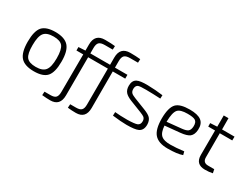

<svg xmlns="http://www.w3.org/2000/svg" viewBox="-80 -1344 2808 2175"><g transform="rotate(30 1324.0 -256.0)"><path d="M465 -438Q518 -378 517 -239Q517 -101 468 -44Q419 12 299 12Q177 12 125 -46Q72 -105 72 -245Q72 -383 120 -440Q170 -497 291 -497Q412 -497 465 -438ZM175 -399Q139 -355 139 -239Q138 -126 171 -84Q204 -42 292 -42Q381 -42 415 -86Q451 -130 451 -245Q451 -358 418 -401Q385 -442 299 -442Q210 -442 175 -399Z M1171 -663Q1118 -663 1097 -643Q1075 -622 1075 -569V-484H1238V-434H1075V45Q1074 182 947 182Q888 182 840 176L843 129H920Q970 129 989 109Q1010 89 1010 36L1011 -434H753L752 66Q751 204 624 204Q577 204 517 198L520 151H597Q647 151 666 131Q687 110 687 57L689 -434H600V-479L689 -484V-563Q689 -701 821 -701Q908 -701 953 -695L951 -648H849Q796 -648 775 -628Q753 -608 753 -554V-484H1011V-578Q1011 -716 1143 -716Q1219 -716 1275 -710L1273 -663Z M1422 -251Q1366 -274 1342 -300Q1313 -331 1313 -385Q1313 -454 1359 -478Q1399 -499 1497 -497Q1601 -495 1697 -482L1695 -437Q1604 -442 1506 -443Q1428 -444 1405 -435Q1376 -423 1375 -380Q1375 -346 1393 -329Q1407 -315 1448 -299L1601 -239Q1662 -215 1686 -190Q1714 -160 1715 -106Q1715 -31 1661 -7Q1620 12 1510 12Q1441 12 1327 -2L1329 -49Q1391 -42 1491 -42Q1586 -44 1617 -56Q1651 -70 1651 -112Q1652 -145 1631 -163Q1618 -174 1575 -191Z M2240 -12Q2174 12 2048 12Q1926 12 1873 -51Q1822 -111 1822 -251Q1823 -395 1874 -448Q1922 -497 2048 -497Q2153 -497 2200 -461Q2248 -424 2243 -344Q2239 -279 2203 -250Q2168 -223 2085 -215L1889 -196Q1895 -106 1935 -72Q1970 -42 2053 -42Q2124 -42 2229 -55ZM2078 -264Q2133 -270 2154 -287Q2176 -305 2179 -349Q2183 -408 2148 -428Q2122 -443 2050 -443Q1957 -443 1925 -408Q1890 -369 1888 -249V-245Z M2475 -119Q2475 -50 2544 -50H2624L2634 -2Q2591 8 2535 8Q2412 8 2412 -114L2413 -434H2324L2323 -479L2413 -484V-631H2475L2476 -484H2639L2638 -434H2475Z"/></g></svg>

Font: Taylor Sans Light
Style: Regular
Weight: 300
Italic angle: -8°
Designer: Natanael Gama
Version: Version 1.001 September 8, 2015